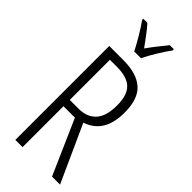

<svg xmlns="http://www.w3.org/2000/svg" viewBox="-300 -990 1032 1032"><g transform="rotate(45 216.5 -473.5)"><path d="M184 -714Q285 -714 336.5 -668.5Q388 -623 388 -519Q388 -442 359 -393.5Q330 -345 269 -324L416 0H355L218 -311H131V0H76V-714ZM183 -664H131V-359H200Q261 -359 296.5 -397Q332 -435 332 -518Q332 -595 297 -629.5Q262 -664 183 -664ZM192 -788Q174 -823 148.5 -866Q123 -909 102 -938V-947H133Q152 -926 174.5 -896Q197 -866 218 -837Q240 -868 259 -892Q278 -916 303 -947H334V-938Q311 -907 285.5 -865Q260 -823 243 -788Z"/></g></svg>

Font: Noto Sans Gurmukhi ExtraCondensed Light
Style: Regular
Weight: 300
Width: 2
Designer: Jelle Bosma - Monotype Design Team
Foundry: Monotype Imaging Inc.
Version: Version 2.004; ttfautohint (v1.8.4.7-5d5b)